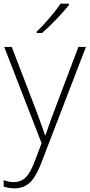

<svg xmlns="http://www.w3.org/2000/svg" viewBox="-23 -786 489 1048"><path d="M0 -530H41L174 -184Q185 -153 194.5 -128Q204 -103 211 -82.5Q218 -62 223 -47H225Q233 -69 244.5 -103Q256 -137 273 -181L405 -530H446L201 107Q184 151 164 181.5Q144 212 118 227Q92 242 55 242Q39 242 25 239.5Q11 237 -3 233V198Q11 202 23.5 205Q36 208 52 208Q79 208 99 196.5Q119 185 135 160Q151 135 166 96L204 -4ZM353 -758Q340 -742 323 -722.5Q306 -703 286 -682Q266 -661 245.5 -641.5Q225 -622 206 -606H177V-613Q198 -633 223 -660.5Q248 -688 271 -716.5Q294 -745 307 -766H353Z"/></svg>

Font: Noto Sans Hebrew ExtraLight
Style: Regular
Weight: 250
Designer: Monotype Design Team
Foundry: Monotype Imaging Inc.
Version: Version 2.003